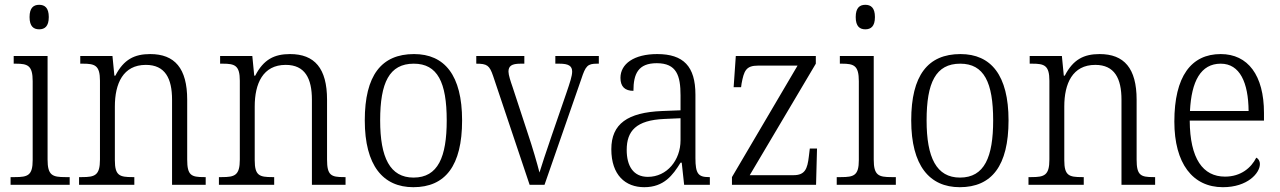

<svg xmlns="http://www.w3.org/2000/svg" viewBox="-20 -769 5328 799"><path d="M143 -647C166 -647 183 -659 183 -698C183 -737 166 -749 143 -749C120 -749 103 -737 103 -698C103 -659 120 -647 143 -647ZM24 0H270V-32H252C198 -32 178 -39 178 -105V-536H37V-504H46C96 -504 116 -496 116 -431V-103C116 -39 96 -32 42 -32H24Z M309 0H539V-32H531C478 -32 458 -38 458 -102V-326C458 -421 492 -499 587 -499C667 -499 696 -443 696 -354V0H836V-32H829C776 -32 759 -39 759 -105V-354C759 -485 707 -544 605 -544C540 -544 495 -522 460 -454H456L448 -536H314V-504H325C375 -504 396 -497 396 -433V-105C396 -39 375 -32 321 -32H309Z M891 0H1121V-32H1113C1060 -32 1040 -38 1040 -102V-326C1040 -421 1074 -499 1169 -499C1249 -499 1278 -443 1278 -354V0H1418V-32H1411C1358 -32 1341 -39 1341 -105V-354C1341 -485 1289 -544 1187 -544C1122 -544 1077 -522 1042 -454H1038L1030 -536H896V-504H907C957 -504 978 -497 978 -433V-105C978 -39 957 -32 903 -32H891Z M1700 10C1833 10 1903 -79 1903 -268C1903 -456 1830 -544 1703 -544C1567 -544 1498 -455 1498 -268C1498 -80 1574 10 1700 10ZM1701 -30C1603 -30 1562 -113 1562 -268C1562 -425 1600 -504 1702 -504C1801 -504 1839 -426 1839 -268C1839 -116 1803 -30 1701 -30Z M2032 -453 2184 0H2246L2399 -440C2417 -495 2425 -504 2465 -504H2472V-536H2291V-504H2308C2347 -504 2361 -494 2361 -471C2361 -453 2352 -426 2337 -382L2277 -208C2252 -136 2233 -77 2225 -51C2216 -87 2195 -159 2177 -212L2113 -407C2105 -430 2096 -457 2096 -471C2096 -494 2109 -504 2146 -504H2162V-536H1962V-504C2007 -504 2017 -497 2032 -453Z M2661 10C2743 10 2780 -40 2812 -92H2817L2827 0H2934V-32H2930C2886 -32 2874 -46 2874 -111V-375C2874 -493 2824 -544 2715 -544C2618 -544 2562 -503 2562 -445C2562 -408 2581 -391 2616 -391C2616 -462 2636 -506 2713 -506C2796 -506 2812 -454 2812 -372V-310L2735 -307C2592 -301 2524 -254 2524 -148C2524 -40 2583 10 2661 10ZM2676 -33C2615 -33 2588 -79 2588 -145C2588 -224 2627 -269 2745 -274L2812 -277V-185C2812 -103 2756 -33 2676 -33Z M3026 0H3376L3380 -151H3350L3346 -118C3340 -66 3330 -40 3282 -40H3100L3375 -504V-536H3042L3033 -406H3064L3066 -421C3076 -474 3084 -496 3135 -496H3299L3026 -32Z M3581 -647C3604 -647 3621 -659 3621 -698C3621 -737 3604 -749 3581 -749C3558 -749 3541 -737 3541 -698C3541 -659 3558 -647 3581 -647ZM3462 0H3708V-32H3690C3636 -32 3616 -39 3616 -105V-536H3475V-504H3484C3534 -504 3554 -496 3554 -431V-103C3554 -39 3534 -32 3480 -32H3462Z M3974 10C4107 10 4177 -79 4177 -268C4177 -456 4104 -544 3977 -544C3841 -544 3772 -455 3772 -268C3772 -80 3848 10 3974 10ZM3975 -30C3877 -30 3836 -113 3836 -268C3836 -425 3874 -504 3976 -504C4075 -504 4113 -426 4113 -268C4113 -116 4077 -30 3975 -30Z M4260 0H4490V-32H4482C4429 -32 4409 -38 4409 -102V-326C4409 -421 4443 -499 4538 -499C4618 -499 4647 -443 4647 -354V0H4787V-32H4780C4727 -32 4710 -39 4710 -105V-354C4710 -485 4658 -544 4556 -544C4491 -544 4446 -522 4411 -454H4407L4399 -536H4265V-504H4276C4326 -504 4347 -497 4347 -433V-105C4347 -39 4326 -32 4272 -32H4260Z M5069 10C5172 10 5223 -49 5223 -86C5223 -100 5216 -109 5208 -113C5187 -71 5144 -34 5078 -34C4986 -34 4932 -108 4931 -267H5240V-299C5240 -456 5173 -544 5060 -544C4937 -544 4867 -451 4867 -263C4867 -89 4943 10 5069 10ZM5176 -307H4932C4938 -431 4977 -504 5060 -504C5140 -504 5175 -425 5176 -307Z"/></svg>

Font: Noto Serif Khmer SemiCondensed Light
Style: Regular
Weight: 300
Width: 4
Designer: Danh Hong and the Monotype Design Team
Foundry: Monotype Imaging Inc.
Version: Version 2.004